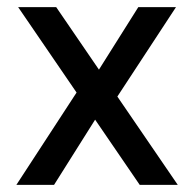

<svg xmlns="http://www.w3.org/2000/svg" viewBox="-20 -520 546 540"><path d="M373 0 31 -500H138L480 0ZM26 0 204 -273 263 -208 132 0ZM296 -227 238 -292 369 -500H475Z"/></svg>

Font: Changa
Style: Regular
Weight: 400
Designer: Eduardo Rodriguez Tunni
Foundry: Eduardo Rodriguez Tunni
Version: Version 3.003